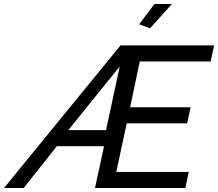

<svg xmlns="http://www.w3.org/2000/svg" viewBox="-100 -936 1086 956"><path d="M647 -795 593 -815 669 -916H756ZM500 -710H966L949 -630H596L548 -402H849L832 -322H531L479 -80H840L823 0H373L418 -208H183L18 0H-80ZM428 -288 496 -605 240 -288Z"/></svg>

Font: Raleway-v4020 Medium
Style: Italic
Weight: 500
Italic angle: -12°
Designer: Matt McInerney, Pablo Impallari, Rodrigo Fuenzalida
Foundry: Matt McInerney, Pablo Impallari, Rodrigo Fuenzalida
Version: Version 4.020;PS 004.020;hotconv 1.0.88;makeotf.lib2.5.64775